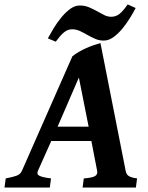

<svg xmlns="http://www.w3.org/2000/svg" viewBox="-47 -835 658 855"><path d="M181.2 -207 121.6 -73.7Q115.2 -58.6 129.4 -51.8Q143.6 -44.9 180.2 -40.5L174.8 0H-26.9L-21.5 -40.5Q10.3 -46.4 27.1 -52.7Q43.9 -59.1 50.3 -73.7L275.4 -584.5Q289.6 -595.7 305.4 -604.7Q321.3 -613.8 337.6 -621.1Q354 -628.4 370.1 -633.8Q386.2 -639.2 400.4 -643.1L512.7 -73.7Q514.2 -66.9 516.8 -61.5Q519.5 -56.2 524.9 -52.2Q530.3 -48.3 539.6 -45.4Q548.8 -42.5 563.5 -40.5L558.1 0H320.8L326.2 -40.5Q361.8 -43 375.2 -50.3Q388.7 -57.6 385.7 -73.7L359.9 -207ZM347.7 -271 304.2 -489.7 209.5 -271ZM557.1 -799.3Q546.9 -779.3 531.5 -754.4Q516.1 -729.5 497.6 -707Q479 -684.6 458 -669.4Q437 -654.3 415 -654.3Q394.5 -654.3 376.7 -662.1Q358.9 -669.9 342.3 -679.4Q325.7 -689 309.1 -696.8Q292.5 -704.6 273.9 -704.6Q263.2 -704.6 254.4 -700.9Q245.6 -697.3 237.3 -690.4Q229 -683.6 220.2 -673.3Q211.4 -663.1 201.2 -649.4L166 -664.1Q176.8 -684.1 192.1 -709.5Q207.5 -734.9 226.1 -757.3Q244.6 -779.8 265.4 -795.2Q286.1 -810.5 308.1 -810.5Q330.6 -810.5 349.1 -802.7Q367.7 -794.9 384.5 -785.4Q401.4 -775.9 416.7 -768.1Q432.1 -760.3 448.2 -760.3Q469.2 -760.3 485.6 -773.4Q502 -786.6 521.5 -815.4Z"/></svg>

Font: Gentium Book Basic
Style: Bold Italic
Weight: 700
Italic angle: -8°
Designer: J. Victor Gaultney and Annie Olsen
Foundry: SIL International
Version: Version 1.102; 2013; Maintenance release